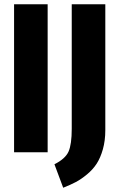

<svg xmlns="http://www.w3.org/2000/svg" viewBox="-20 -713 557 899"><path d="M203.1 -692.9V0H45.9V-692.9ZM473.1 -692.9V-104Q473.1 -54.7 461.7 -14.2Q450.2 26.4 432.6 53.5Q415 80.6 387.7 103.3Q360.4 126 335 139.4Q309.6 152.8 275.9 166L234.9 56.2Q286.1 30.3 301 -3.4Q315.9 -37.1 315.9 -109.9V-692.9Z"/></svg>

Font: Fira Sans Compressed
Style: Bold
Weight: 700
Width: 1
Designer: Carrois Corporate & Edenspiekermann AG
Foundry: Carrois Corporate GbR & Edenspiekermann AG
Version: Version 4.203;PS 004.203;hotconv 1.0.88;makeotf.lib2.5.64775